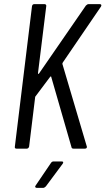

<svg xmlns="http://www.w3.org/2000/svg" viewBox="-20 -720 511 930"><path d="M52 -10 135 -690Q137 -700 146 -700H196Q200 -700 202.5 -697Q205 -694 204 -690L164 -366Q164 -363 165.5 -362Q167 -361 169 -364L396 -693Q403 -700 409 -700H463Q469 -700 470.5 -696.5Q472 -693 469 -688L284 -417Q282 -413 282 -411L400 -12L401 -9Q401 0 391 0H336Q327 0 326 -8L228 -348Q227 -352 223 -348L151 -252Q150 -251 150 -247L121 -10Q120 -6 117 -3Q114 0 110 0H60Q50 0 52 -10ZM153 178 227 69Q232 62 239 62H279Q285 62 286 65.5Q287 69 283 74L202 183Q195 190 189 190H158Q153 190 151 186.5Q149 183 153 178Z"/></svg>

Font: Barlow Condensed
Style: Italic
Weight: 400
Width: 3
Italic angle: -7°
Designer: Jeremy Tribby
Foundry: Tribby Type
Version: Version 1.408